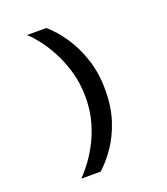

<svg xmlns="http://www.w3.org/2000/svg" viewBox="-151 -818 918 1053"><g transform="rotate(-20 308.0 -291.0)"><path d="M141 130Q160 111 189 74.5Q218 38 247.2 -15Q276.5 -68 296.2 -135.5Q316 -203 316 -283Q316 -363.5 295.5 -433.5Q275 -503.5 244.8 -559.5Q214.5 -615.5 183.2 -654.5Q152 -693.5 130 -712H243Q290.5 -671.5 333.5 -608.8Q376.5 -546 403.8 -464Q431 -382 431 -283Q431 -184 405.2 -105.8Q379.5 -27.5 339 31.2Q298.5 90 254 130Z"/></g></svg>

Font: Overpass Mono Light
Style: Regular
Weight: 300
Monospace: yes
Designer: Delve Withrington, Dave Bailey
Foundry: Delve Fonts LLC
Version: Version 4.000